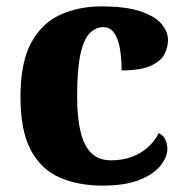

<svg xmlns="http://www.w3.org/2000/svg" viewBox="-20 -570 581 600"><path d="M300 10Q224 10 166 -15.5Q108 -41 76 -101.5Q44 -162 44 -267Q44 -375 77.5 -436.5Q111 -498 168.5 -524Q226 -550 297 -550Q372 -550 417.5 -535Q463 -520 484 -496Q505 -472 505 -444Q505 -424 494.5 -402Q484 -380 452.5 -365Q421 -350 360 -350Q360 -386 355 -416.5Q350 -447 337.5 -466Q325 -485 303 -485Q278 -485 259.5 -465.5Q241 -446 231 -399Q221 -352 221 -268Q221 -202 232 -157.5Q243 -113 266 -91Q289 -69 327 -69Q363 -69 392.5 -80Q422 -91 443.5 -111Q465 -131 476 -154Q491 -147 497 -133Q503 -119 503 -105Q503 -80 482 -53Q461 -26 416.5 -8Q372 10 300 10Z"/></svg>

Font: Noto Serif Armenian ExtraBold
Style: Regular
Weight: 800
Version: Version 2.007